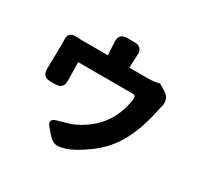

<svg xmlns="http://www.w3.org/2000/svg" viewBox="-181 -1044 1361 1318"><g transform="rotate(30 500.0 -385.5)"><path d="M525 -826Q590 -826 587 -761L582 -657H728Q785 -657 819 -669L869 -639Q924 -605 909 -542L902 -515Q872 -358 811 -241Q751 -126 641 -46Q531 34 459 49Q396 69 354 20L312 -28Q270 -77 332 -94L433 -123Q561 -176 635 -276Q697 -362 714 -479Q720 -514 691 -514H259L262 -369Q263 -304 198 -304H161Q96 -304 97 -369L101 -571L100 -602Q96 -662 161 -659L203 -657H412L406 -761Q403 -826 468 -826Z"/></g></svg>

Font: Swei Half Moon CJK SC
Style: Black
Weight: 900
Version: Version 2.071